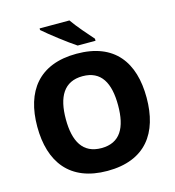

<svg xmlns="http://www.w3.org/2000/svg" viewBox="-133 -1042 1061 1164"><g transform="rotate(-15 398.0 -460.5)"><path d="M410 -931H223V-921C266 -883 367 -805 419 -771H531V-784C498 -821 441 -886 410 -931ZM741 -358C741 -580 637 -725 399 -725C162 -725 55 -580 55 -359C55 -137 162 10 398 10C637 10 741 -137 741 -358ZM234 -358C234 -498 282 -584 399 -584C516 -584 562 -498 562 -358C562 -218 516 -133 398 -133C282 -133 234 -218 234 -358Z"/></g></svg>

Font: Noto Sans Ethiopic ExtraBold
Style: Regular
Weight: 800
Designer: Monotype Design Team
Foundry: Monotype Imaging Inc.
Version: Version 2.102